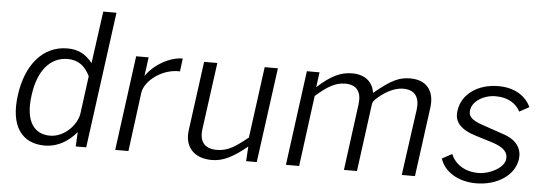

<svg xmlns="http://www.w3.org/2000/svg" viewBox="-49 -887 2964 1042"><g transform="rotate(5 1433.0 -366.0)"><path d="M221 10C314 10 373 -53 394 -79L390 0H447L547 -742H475L436 -458C398 -506 356 -526 299 -526C165 -526 75 -416 53 -251C29 -80 97 10 221 10ZM245 -46C162 -46 107 -109 127 -255C145 -395 213 -469 306 -469C360 -469 399 -443 427 -386L400 -182C391 -117 323 -46 245 -46Z M605 0H677L719 -321C728 -387 822 -460 918 -455L927 -526C857 -526 771 -477 728 -413L742 -516H674Z M1129 9C1194 10 1249 -21 1323 -81L1318 -1H1376L1446 -518H1374L1322 -130C1256 -77 1215 -48 1154 -48C1084 -48 1057 -89 1067 -156L1116 -518H1044L993 -139C982 -51 1033 8 1129 9Z M1535 0H1607L1658 -386C1720 -440 1763 -467 1818 -467C1882 -467 1908 -427 1899 -361L1851 0H1922L1971 -367C1973 -380 1978 -386 1987 -396C2020 -427 2075 -467 2134 -467C2198 -467 2224 -427 2216 -361L2166 0H2238L2289 -379C2300 -468 2257 -526 2167 -526C2110 -526 2066 -509 1972 -430C1964 -487 1923 -526 1850 -526C1787 -526 1733 -499 1662 -434L1673 -516H1604Z M2571 10C2685 10 2779 -51 2792 -140C2799 -194 2774 -244 2692 -270L2581 -308C2511 -331 2500 -355 2505 -384C2511 -430 2570 -470 2637 -470C2703 -470 2749 -442 2771 -398L2824 -427C2796 -487 2735 -526 2647 -526C2536 -526 2448 -465 2437 -373C2428 -315 2461 -273 2551 -246L2639 -219C2706 -197 2728 -171 2723 -133C2716 -87 2642 -47 2579 -47C2504 -47 2452 -83 2429 -137L2375 -108C2397 -39 2471 10 2571 10Z"/></g></svg>

Font: United Sans Light
Style: Italic
Weight: 300
Italic angle: -8°
Designer: Pablo Impallari, Rodrigo Fuenzalida (Modified by Dan O. Williams)
Version: Version 1.000;PS 001.000;hotconv 1.0.88;makeotf.lib2.5.64775